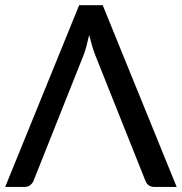

<svg xmlns="http://www.w3.org/2000/svg" viewBox="-20 -738 719 758"><path d="M677.5 0H589Q575.5 0 566.8 -6.8Q558 -13.5 554 -24.5L357 -518Q350 -535.5 343.8 -556.5Q337.5 -577.5 332 -600Q327 -577.5 321.5 -556.5Q316 -535.5 309 -518L112.5 -24.5Q109 -15 99.8 -7.5Q90.5 0 77.5 0H0.5L292.5 -717.5H385.5Z"/></svg>

Font: Lato Medium
Style: Regular
Weight: 500
Designer: Lukasz Dziedzic
Foundry: tyPoland Lukasz Dziedzic
Version: Version 2.006; 2014-01-15